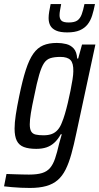

<svg xmlns="http://www.w3.org/2000/svg" viewBox="-56 -730 491 948"><path d="M92 198Q71 198 47.5 197Q24 196 2.5 194Q-19 192 -36 190L-24 129Q-1 130 18 130.5Q37 131 54.5 131.5Q72 132 87 132Q127 132 151.5 124.5Q176 117 191 99.5Q206 82 216 52.5Q226 23 236 -21Q239 -31 242.5 -44Q246 -57 249 -67H244Q231 -43 213.5 -26.5Q196 -10 174 -2.5Q152 5 123 5Q86 5 62 -4Q38 -13 27 -35Q16 -57 16 -95Q16 -124 22 -163.5Q28 -203 39 -256Q55 -334 71.5 -385Q88 -436 108.5 -465Q129 -494 157 -506Q185 -518 225 -518Q249 -518 271 -512.5Q293 -507 308 -490.5Q323 -474 325 -441H330L349 -510H415L321 -73Q309 -15 296.5 30Q284 75 268 107Q252 139 229 159Q206 179 172.5 188.5Q139 198 92 198ZM159 -62Q183 -62 200 -68.5Q217 -75 229.5 -89.5Q242 -104 250 -126Q257 -142 264.5 -167.5Q272 -193 279 -222.5Q286 -252 292 -282Q298 -312 302 -337Q306 -362 306 -378Q307 -418 292 -433.5Q277 -449 242 -449Q213 -449 193.5 -443Q174 -437 161.5 -418.5Q149 -400 137.5 -361Q126 -322 113 -256Q102 -206 96.5 -172Q91 -138 91 -116Q91 -93 98 -81Q105 -69 120.5 -65.5Q136 -62 159 -62ZM276 -570Q241 -570 221 -579Q201 -588 192.5 -603.5Q184 -619 184 -641Q184 -655 187 -673Q190 -691 194 -710H246Q243 -693 240.5 -679.5Q238 -666 238 -655Q238 -637 247.5 -628Q257 -619 283 -619Q312 -619 326 -629Q340 -639 347.5 -659.5Q355 -680 361 -710H413Q407 -679 399 -653.5Q391 -628 376.5 -609.5Q362 -591 338 -580.5Q314 -570 276 -570Z"/></svg>

Font: Saira Condensed
Style: Italic
Weight: 400
Width: 3
Italic angle: -12°
Designer: Hector Gatti with collaboration of the Omnibus-Type team
Foundry: Omnibus-Type
Version: Version 1.100